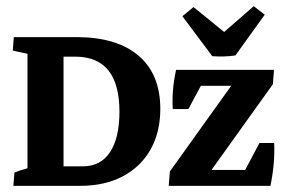

<svg xmlns="http://www.w3.org/2000/svg" viewBox="-20 -604 928 624"><path d="M23.4 0 26.9 -43Q43.5 -50.3 69.3 -57.1V-429.2L21.5 -439.5L24.9 -483.4H232.4Q361.8 -482.4 431.4 -422.1Q501 -361.8 501 -250Q501 -173.8 469 -117.7Q437 -61.5 378.7 -30.8Q320.3 0 240.2 0ZM224.1 -419.9H186.5V-63.5H250Q307.1 -63.5 337.6 -109.6Q368.2 -155.8 368.2 -241.2Q368.2 -419.9 224.1 -419.9ZM528.3 0 532.2 -46.9 731.4 -325.2H632.8L592.3 -249.5H541.5Q537.6 -309.6 552.2 -377H870.6L866.7 -330.1L667.5 -51.8H776.9L823.2 -139.2H871.1Q874 -73.2 858.9 0ZM669.9 -421.4 572.8 -551.3 608.9 -581.1 708.5 -500 804.7 -584 840.3 -556.2 745.1 -423.8Q709.5 -418.5 669.9 -421.4Z"/></svg>

Font: Markazi Text
Style: Bold
Weight: 700
Designer: Borna Izadpanah (Arabic designer), Fiona Ross (Arabic design director) and Florian Runge (Latin designer)
Foundry: Borna Izadpanah and Florian Runge
Version: Version 1.001; ttfautohint (v1.8.3)